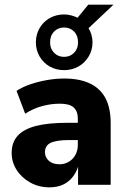

<svg xmlns="http://www.w3.org/2000/svg" viewBox="-20 -793 543 824"><path d="M192 11Q147 11 110 -9.5Q73 -30 51.5 -63.5Q30 -97 30 -137Q30 -182 56 -210.5Q82 -239 134.5 -252.5Q187 -266 269 -266H328V-192H278Q247 -192 227 -188.5Q207 -185 195.5 -179Q184 -173 178.5 -163Q173 -153 173 -140Q173 -118 189.5 -103Q206 -88 236 -88Q257 -88 275 -98.5Q293 -109 303.5 -128Q314 -147 314 -171V-284Q314 -316 296 -332Q278 -348 237 -348Q200 -348 162 -338Q124 -328 88 -305L51 -403Q77 -420 111 -431.5Q145 -443 182.5 -449.5Q220 -456 255 -456Q322 -456 366.5 -434.5Q411 -413 433 -371Q455 -329 455 -264V0H315V-92H319Q312 -61 295 -37.5Q278 -14 252.5 -1.5Q227 11 192 11ZM255 -492Q221 -492 193.5 -507.5Q166 -523 150 -550.5Q134 -578 134 -611Q134 -645 150 -672.5Q166 -700 193.5 -715.5Q221 -731 255 -731Q271 -731 285.5 -727Q300 -723 313 -717L359 -773H467L360 -672Q368 -659 372.5 -643.5Q377 -628 377 -611Q377 -578 360.5 -550.5Q344 -523 316.5 -507.5Q289 -492 255 -492ZM255 -549Q281 -549 298 -566.5Q315 -584 315 -611Q315 -640 298 -657.5Q281 -675 255 -675Q229 -675 212 -657.5Q195 -640 195 -611Q195 -584 212 -566.5Q229 -549 255 -549Z"/></svg>

Font: Nunito Sans 12pt ExtraLight
Style: Weight 830 Width 84 Optical size 12.0 YTLC 445
Weight: 830
Width: 4
Designer: Vernon Adams
Foundry: Vernon Adams
Version: Version 3.101;gftools[0.9.27]